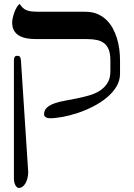

<svg xmlns="http://www.w3.org/2000/svg" viewBox="-20 -637 675 970"><path d="M122.6 233.9Q122.1 250 118.4 264.4Q114.7 278.8 108.4 289.6Q102.1 300.3 93.5 306.4Q85 312.5 75.2 312.5Q65.9 312.5 58.1 299.3Q50.3 286.1 50.3 264.2V-330.6Q50.3 -342.8 53.7 -348.9Q57.1 -355 67.9 -355Q78.1 -355 81.5 -348.9Q85 -342.8 85.9 -330.6ZM411.1 -577.6Q444.8 -577.6 470.7 -566.9Q496.6 -556.2 516.1 -537.8Q535.6 -519.5 549.1 -495.1Q562.5 -470.7 570.8 -443.6Q579.1 -416.5 582.8 -387.9Q586.4 -359.4 586.4 -333V-264.6Q586.4 -229.5 567.9 -199Q549.3 -168.5 519 -143.6Q488.8 -118.7 450.7 -99.1Q412.6 -79.6 373 -66.4Q333.5 -53.2 296.6 -46.4Q259.8 -39.6 232.4 -39.6Q229.5 -39.6 224.4 -40.3Q219.2 -41 214.4 -43.2Q209.5 -45.4 206.1 -49.3Q202.6 -53.2 202.6 -59.1Q202.6 -80.1 217 -93.3Q231.4 -106.4 254.9 -114.7Q278.3 -123 308.6 -128.4Q338.9 -133.8 370.1 -140.1Q401.4 -146.5 431.6 -155.3Q461.9 -164.1 485.4 -179.4Q508.8 -194.8 523.2 -218Q537.6 -241.2 537.6 -275.9V-333Q537.6 -364.7 529.8 -385.3Q522 -405.8 506.8 -418Q491.7 -430.2 470 -434.8Q448.2 -439.5 419.9 -439.5H162.1Q137.2 -439.5 115.2 -443.4Q93.3 -447.3 76.9 -456.8Q60.5 -466.3 51 -482.4Q41.5 -498.5 41.5 -523.4Q41.5 -532.7 44.4 -546.6Q47.4 -560.5 52.5 -574.5Q57.6 -588.4 64.5 -600.1Q71.3 -611.8 79.1 -617.2Q87.4 -605.5 95 -597.9Q102.5 -590.3 113.3 -585.7Q124 -581.1 139.9 -579.3Q155.8 -577.6 181.2 -577.6Z"/></svg>

Font: Cardo
Style: Bold
Weight: 700
Designer: David J. Perry
Foundry: David J. Perry
Version: Version 1.0011